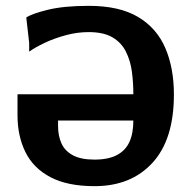

<svg xmlns="http://www.w3.org/2000/svg" viewBox="-20 -628 655 658"><path d="M304 10Q211 10 152.5 -21Q94 -52 67 -107Q40 -162 40 -233V-305H437Q437 -345 432 -382.5Q427 -420 411.5 -451Q396 -482 365.5 -500Q335 -518 284 -518Q245 -518 206 -507.5Q167 -497 134 -481.5Q101 -466 80 -451V-481L70 -568Q89 -581 144 -594.5Q199 -608 284 -608Q389 -608 453 -570Q517 -532 546.5 -463.5Q576 -395 576 -304Q576 -150 502.5 -70Q429 10 304 10ZM304 -81Q351 -81 380.5 -96.5Q410 -112 423.5 -141.5Q437 -171 437 -215H179V-196Q179 -163 190.5 -137Q202 -111 229.5 -96Q257 -81 304 -81Z"/></svg>

Font: Red Rose SemiBold
Style: Regular
Weight: 600
Designer: Jaikishan Patel
Version: Version 2.000